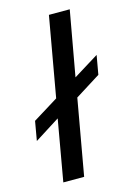

<svg xmlns="http://www.w3.org/2000/svg" viewBox="-111 -771 569 828"><g transform="rotate(-15 173.5 -357.0)"><path d="M332 -409 219 -338 159 0H66L114 -273L2 -202L17 -288L130 -358L193 -714H286L234 -424L347 -494Z"/></g></svg>

Font: Chakra Petch Medium
Style: Italic
Weight: 500
Italic angle: -10°
Designer: Katatrad Aksorn Co.,Ltd.
Foundry: Cadson Demak Co.,Ltd.
Version: Version 1.000; ttfautohint (v1.6)